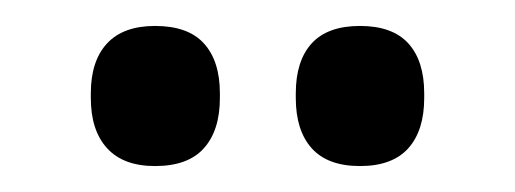

<svg xmlns="http://www.w3.org/2000/svg" viewBox="-20 -689 397 148"><path d="M99.5 -561Q75 -561 62.5 -574.8Q50 -588.5 50 -613.5V-617Q50 -642 62.5 -655.5Q75 -669 99.5 -669Q125 -669 137.2 -655.5Q149.5 -642 149.5 -617V-613.5Q149.5 -588.5 137.2 -574.8Q125 -561 99.5 -561ZM257.5 -561Q232.5 -561 220.2 -574.8Q208 -588.5 208 -613.5V-617Q208 -642 220.2 -655.5Q232.5 -669 257.5 -669Q282.5 -669 294.8 -655.5Q307 -642 307 -617V-613.5Q307 -588.5 294.8 -574.8Q282.5 -561 257.5 -561Z"/></svg>

Font: Anek Malayalam Medium Medium
Style: Regular
Weight: 500
Version: Version 1.003